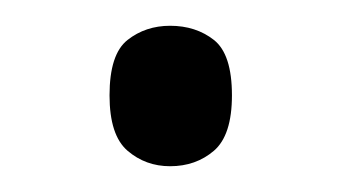

<svg xmlns="http://www.w3.org/2000/svg" viewBox="-20 -431 265 149"><path d="M112 -302Q93 -302 79 -314Q65 -326 65 -357Q65 -389 79 -400Q93 -411 112 -411Q132 -411 146 -400Q160 -389 160 -357Q160 -326 146 -314Q132 -302 112 -302Z"/></svg>

Font: Noto Serif Kannada Light
Style: Regular
Weight: 300
Version: Version 2.003